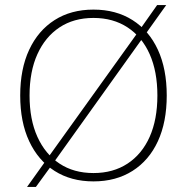

<svg xmlns="http://www.w3.org/2000/svg" viewBox="-20 -708 740 760"><path d="M189 -60 167 -80 535 -593 558 -576ZM87 32 167 -80 189 -60 122 32ZM558 -576 535 -593 602 -688H638ZM350 -670Q439 -670 504.5 -628.5Q570 -587 605 -511Q640 -435 640 -330Q640 -225 605 -149Q570 -73 504.5 -31.5Q439 10 350 10Q261 10 196 -31.5Q131 -73 95.5 -149Q60 -225 60 -330Q60 -435 95.5 -511Q131 -587 196 -628.5Q261 -670 350 -670ZM350 -637Q272 -637 215.5 -599.5Q159 -562 128 -493.5Q97 -425 97 -330Q97 -235 128 -166.5Q159 -98 215.5 -60.5Q272 -23 350 -23Q428 -23 485 -60.5Q542 -98 572.5 -166.5Q603 -235 603 -330Q603 -425 572.5 -493.5Q542 -562 485 -599.5Q428 -637 350 -637Z"/></svg>

Font: Kantumruy Pro ExtraLight
Style: Regular
Weight: 250
Version: Version 1.002